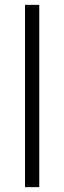

<svg xmlns="http://www.w3.org/2000/svg" viewBox="-20 -770 264 790"><path d="M141.6 0H83V-750H141.6Z"/></svg>

Font: Melbourne
Style: Light
Weight: 300
Designer: Google
Version: Version 2.000980; 2014